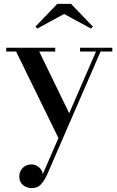

<svg xmlns="http://www.w3.org/2000/svg" viewBox="-20 -706 602 989"><path d="M182 -440.5 345.5 -104 288.5 20.5 63 -440.5H12V-460H264.5V-440.5ZM558.5 -460V-440.5H498L222.5 194Q208 225.5 190.5 244.2Q173 263 142.5 263Q128.5 263 114 256.8Q99.5 250.5 89.5 237.2Q79.5 224 79.5 203Q79.5 185 87.8 171Q96 157 110 149Q124 141 142 141Q156.5 141 168.8 147.5Q181 154 189.8 165.2Q198.5 176.5 200 191.5L474.5 -440.5H392.5V-460ZM172.5 -559 162.5 -569 275 -686H346L458.5 -569L448.5 -559L310 -634Z"/></svg>

Font: Bodoni Moda Medium
Style: Regular
Weight: 500
Designer: Owen Earl
Foundry: indestructible type
Version: Version 2.005